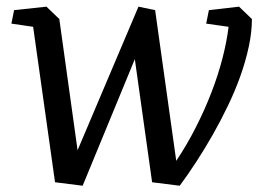

<svg xmlns="http://www.w3.org/2000/svg" viewBox="-20 -561 804 591"><path d="M23.4 -529.8 123 -540.5 162.6 -502.4 218.8 -98.6 406.2 -540.5 457.5 -529.8 522.5 -65.9Q555.2 -114.7 582.5 -168.5Q609.9 -222.2 630.6 -275.9Q651.4 -329.6 664.8 -381.6Q678.2 -433.6 683.6 -478.5L614.7 -488.3L623 -529.8L715.8 -540.5L755.4 -502.4Q755.4 -461.9 745.8 -417.5Q736.3 -373 720 -327.1Q703.6 -281.2 681.6 -235.6Q659.7 -189.9 635 -146.5Q610.4 -103 584.2 -63Q558.1 -22.9 533.2 10.7L448.2 0L395 -378.9L234.4 10.7L149.4 0L82 -478.5L15.1 -488.3Z"/></svg>

Font: Noticia Text
Style: Italic
Weight: 400
Italic angle: -8°
Designer: JM Sole
Foundry: JM Sole
Version: Version 1.003